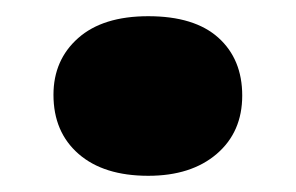

<svg xmlns="http://www.w3.org/2000/svg" viewBox="-20 -548 365 237"><path d="M163 -331Q108 -331 77 -358Q46 -385 46 -431Q46 -474 76.5 -501Q107 -528 163 -528Q220 -528 249.5 -501.5Q279 -475 279 -430Q279 -385 247.5 -358Q216 -331 163 -331Z"/></svg>

Font: Literata 18pt Black
Style: Regular
Weight: 900
Designer: Latin by Veronika Burian and Jose Scaglione. Greek by Irene Vlachou. Cyrillic by Vera Evstafieva.
Foundry: TypeTogether
Version: Version 3.103;gftools[0.9.29]